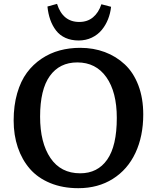

<svg xmlns="http://www.w3.org/2000/svg" viewBox="-20 -962 815 996"><path d="M388.2 -752Q349.6 -752 319.8 -765.4Q290 -778.8 271 -803.5Q252 -828.1 241 -859.1Q230 -890.1 226.1 -928.2L275.9 -941.9Q305.7 -848.1 391.1 -848.1Q433.6 -848.1 462.6 -872.3Q491.7 -896.5 505.9 -939.9L556.2 -926.8Q552.7 -893.1 540.5 -862.3Q528.3 -831.5 507.8 -806.6Q487.3 -781.7 456.3 -766.8Q425.3 -752 388.2 -752ZM386.2 14.2Q304.7 14.2 240.2 -12.5Q175.8 -39.1 134.8 -86.4Q93.8 -133.8 72.3 -197.5Q50.8 -261.2 50.8 -336.9Q50.8 -414.6 69.1 -478Q87.4 -541.5 119.4 -584.7Q151.4 -627.9 195.6 -657.5Q239.7 -687 289.8 -700.4Q339.8 -713.9 396 -713.9Q464.8 -713.9 523.7 -691.9Q582.5 -669.9 627.4 -627.9Q672.4 -585.9 697.8 -519.3Q723.1 -452.6 723.1 -368.2Q723.1 -255.4 682.6 -168.9Q642.1 -82.5 565.4 -34.2Q488.8 14.2 386.2 14.2ZM396 -63Q486.3 -63 536.1 -134Q585.9 -205.1 585.9 -350.1Q585.9 -484.9 531.7 -561.5Q477.5 -638.2 380.9 -638.2Q289.1 -638.2 238.5 -567.9Q188 -497.6 188 -356.9Q188 -221.7 241.7 -142.3Q295.4 -63 396 -63Z"/></svg>

Font: Literata Book SemiBold
Style: Regular
Weight: 600
Designer: Latin by Veronika Burian and Jose Scaglione. Greek by Irene Vlachou. Cyrillic by Vera Evstafieva
Foundry: TypeTogether
Version: Version 2.003;PS 002.003;hotconv 1.0.88;makeotf.lib2.5.64775